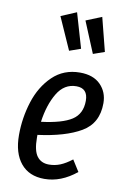

<svg xmlns="http://www.w3.org/2000/svg" viewBox="-93 -885 626 952"><g transform="rotate(10 220.0 -409.0)"><path d="M128 -197V-183Q128 -118 149 -90Q170 -62 209 -62Q239 -62 266 -73Q293 -84 324 -108L360 -51Q283 12 199 12Q122 12 80 -39Q38 -90 38 -181Q38 -267 64 -349Q90 -431 145.5 -484.5Q201 -538 283 -538Q350 -538 386.5 -501Q423 -464 423 -408Q423 -307 344.5 -261Q266 -215 128 -197ZM134 -264Q239 -277 287 -308Q335 -339 335 -405Q335 -468 277 -468Q216 -468 181 -409.5Q146 -351 134 -264ZM267 -655 210 -635 138 -797 216 -830ZM386 -660 329 -640 264 -797 343 -829Z"/></g></svg>

Font: Fira Sans Compressed
Style: Italic
Weight: 400
Width: 1
Italic angle: -8°
Designer: bBox Type GmbH & Carrois Corporate GbR & Edenspiekermann AG
Foundry: bBox Type GmbH & Carrois Corporate GbR & Edenspiekermann AG
Version: Version 4.301